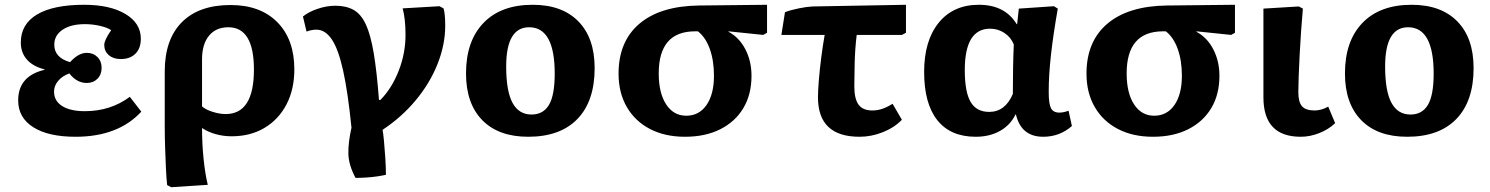

<svg xmlns="http://www.w3.org/2000/svg" viewBox="-20 -558 6232 803"><path d="M296 14Q182 14 119 -26Q56 -66 56 -138Q56 -240 166 -266V-268Q118 -280 92.5 -309Q67 -338 67 -380Q67 -457 135 -497.5Q203 -538 332 -538Q440 -538 504.5 -499.5Q569 -461 569 -396Q569 -356 546.5 -333.5Q524 -311 485 -311Q454 -311 435 -327.5Q416 -344 416 -370Q416 -390 445 -432Q428 -443 397.5 -450Q367 -457 335 -457Q276 -457 241.5 -433.5Q207 -410 207 -371Q207 -317 273 -298Q308 -337 343 -337Q370 -337 387.5 -319.5Q405 -302 405 -274Q405 -246 387.5 -228.5Q370 -211 343 -211Q301 -211 270 -251Q240 -240 223 -219.5Q206 -199 206 -175Q206 -136 240 -114.5Q274 -93 335 -93Q442 -93 523 -153L571 -91Q474 14 296 14Z M696 225 679 216Q676 189 674 147Q672 105 670.5 58.5Q669 12 669 -30V-259Q669 -393 740.5 -465Q812 -537 944 -537Q1069 -537 1140 -465Q1211 -393 1211 -268Q1211 -184 1178 -121Q1145 -58 1086 -23Q1027 12 949 12Q914 12 882 3Q850 -6 826 -22H825Q825 44 831.5 107Q838 170 849 215ZM924 -81Q1042 -81 1042 -267Q1042 -444 935 -444Q883 -444 854 -408.5Q825 -373 825 -310V-113Q839 -100 868.5 -90.5Q898 -81 924 -81Z M1467 186Q1438 132 1437 85Q1436 38 1450 -24Q1435 -173 1415 -263Q1395 -353 1367.5 -393.5Q1340 -434 1303 -434Q1284 -434 1262 -426L1247 -489Q1270 -508 1308 -521Q1346 -534 1383 -534Q1428 -534 1459 -516.5Q1490 -499 1510 -456Q1530 -413 1543 -336Q1556 -259 1565 -140H1571Q1619 -189 1647.5 -262Q1676 -335 1676 -412Q1676 -479 1664 -523L1818 -532L1835 -523Q1842 -501 1842 -450Q1842 -371 1810 -290.5Q1778 -210 1719 -139Q1660 -68 1580 -15Q1583 0 1586 32.5Q1589 65 1591.5 103.5Q1594 142 1594 173Q1582 176 1559 179.5Q1536 183 1511 184.5Q1486 186 1467 186Z M2189 14Q2065 14 1997 -55.5Q1929 -125 1929 -251Q1929 -386 2002 -462Q2075 -538 2208 -538Q2331 -538 2399 -468.5Q2467 -399 2467 -273Q2467 -135 2395 -60.5Q2323 14 2189 14ZM2203 -79Q2252 -79 2276 -119.5Q2300 -160 2300 -250Q2300 -444 2193 -444Q2097 -444 2097 -280Q2097 -177 2123.5 -128Q2150 -79 2203 -79Z M2845 14Q2761 14 2698.5 -18.5Q2636 -51 2601.5 -110.5Q2567 -170 2567 -250Q2567 -385 2654.5 -459Q2742 -533 2904 -535L3188 -538V-421L3172 -412L3027 -427V-425Q3072 -401 3097.5 -351.5Q3123 -302 3123 -241Q3123 -163 3089 -106Q3055 -49 2992.5 -17.5Q2930 14 2845 14ZM2850 -74Q2904 -74 2935 -119Q2966 -164 2966 -241Q2966 -305 2948.5 -353.5Q2931 -402 2899 -427H2887Q2735 -427 2735 -251Q2735 -169 2766 -121.5Q2797 -74 2850 -74Z M3575 14Q3401 14 3401 -151Q3401 -177 3404.5 -221Q3408 -265 3414.5 -316Q3421 -367 3429 -412H3248L3263 -507Q3286 -516 3320.5 -523Q3355 -530 3379 -531L3769 -538V-421L3752 -412H3563Q3556 -355 3554.5 -295Q3553 -235 3553 -198Q3553 -144 3571 -120Q3589 -96 3628 -96Q3649 -96 3669 -102.5Q3689 -109 3713 -124L3752 -57Q3720 -24 3672 -5Q3624 14 3575 14Z M4061 14Q3955 14 3900 -55.5Q3845 -125 3845 -257Q3845 -388 3906 -463Q3967 -538 4074 -538Q4183 -538 4232 -457H4234L4241 -522L4388 -532L4404 -522Q4385 -414 4375.5 -329Q4366 -244 4366 -174Q4366 -124 4375.5 -105.5Q4385 -87 4411 -87Q4418 -87 4428.5 -89Q4439 -91 4449 -95L4463 -31Q4412 14 4343 14Q4251 14 4229 -79H4227Q4205 -34 4161.5 -10Q4118 14 4061 14ZM4117 -90Q4184 -90 4216 -165Q4216 -217 4217 -274Q4218 -331 4220 -372Q4208 -402 4181 -420Q4154 -438 4121 -438Q4015 -438 4015 -265Q4015 -173 4039.5 -131.5Q4064 -90 4117 -90Z M4802 14Q4718 14 4655.5 -18.5Q4593 -51 4558.5 -110.5Q4524 -170 4524 -250Q4524 -385 4611.5 -459Q4699 -533 4861 -535L5145 -538V-421L5129 -412L4984 -427V-425Q5029 -401 5054.5 -351.5Q5080 -302 5080 -241Q5080 -163 5046 -106Q5012 -49 4949.5 -17.5Q4887 14 4802 14ZM4807 -74Q4861 -74 4892 -119Q4923 -164 4923 -241Q4923 -305 4905.5 -353.5Q4888 -402 4856 -427H4844Q4692 -427 4692 -251Q4692 -169 4723 -121.5Q4754 -74 4807 -74Z M5420 14Q5264 14 5264 -151Q5264 -190 5264 -244.5Q5264 -299 5264 -355Q5264 -411 5264 -456Q5264 -501 5264 -522L5412 -531L5429 -522Q5425 -477 5421.5 -427Q5418 -377 5415.5 -328.5Q5413 -280 5411.5 -239.5Q5410 -199 5410 -173Q5410 -131 5425.5 -113.5Q5441 -96 5478 -96Q5506 -96 5535 -112L5564 -43Q5537 -17 5498 -1.5Q5459 14 5420 14Z M5865 14Q5741 14 5673 -55.5Q5605 -125 5605 -251Q5605 -386 5678 -462Q5751 -538 5884 -538Q6007 -538 6075 -468.5Q6143 -399 6143 -273Q6143 -135 6071 -60.5Q5999 14 5865 14ZM5879 -79Q5928 -79 5952 -119.5Q5976 -160 5976 -250Q5976 -444 5869 -444Q5773 -444 5773 -280Q5773 -177 5799.5 -128Q5826 -79 5879 -79Z"/></svg>

Font: Literata 7pt
Style: Bold
Weight: 700
Designer: Latin by Veronika Burian and Jose Scaglione. Greek by Irene Vlachou. Cyrillic by Vera Evstafieva.
Foundry: TypeTogether
Version: Version 3.002